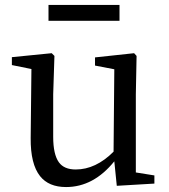

<svg xmlns="http://www.w3.org/2000/svg" viewBox="-20 -742 683 776"><path d="M247 14Q177 14 142 -30Q103 -79 104 -184L107 -463L28 -479V-511L189 -527L200 -516L195 -361V-189Q195 -118 218 -86Q239 -57 286 -57Q367 -57 439 -129L442 -462L364 -477V-510L522 -527L532 -516L529 -361V-45L604 -33V0L452 9L442 -90Q358 14 247 14ZM176 -658V-722H463V-658Z"/></svg>

Font: GenRyuMin TW M
Style: Regular
Weight: 500
Version: Version 1.501;PS 1;hotconv 16.6.51;makeotf.lib2.5.65220